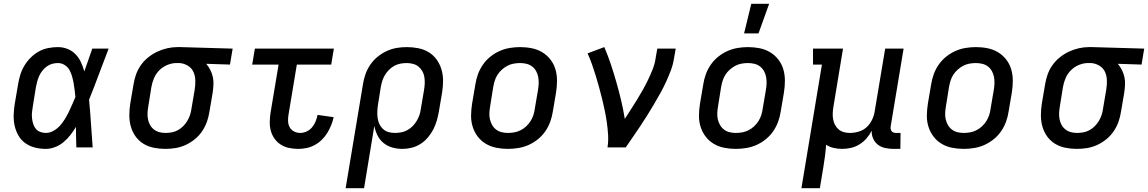

<svg xmlns="http://www.w3.org/2000/svg" viewBox="-20 -776 6045 1011"><path d="M221 8Q192 8 164 1Q136 -6 113.5 -22Q91 -38 77 -62.5Q63 -87 57 -114.5Q51 -142 52 -171.5Q53 -201 58 -231L75 -331Q79 -356 86.5 -381Q94 -406 108 -429.5Q122 -453 141.5 -472.5Q161 -492 184.5 -505Q208 -518 234 -523Q260 -528 285 -528Q312 -528 336.5 -518Q361 -508 378.5 -489.5Q396 -471 406.5 -448Q417 -425 424 -400Q435 -430 445 -460Q455 -490 466 -520H552Q526 -453 501 -385.5Q476 -318 449 -251Q455 -189 459 -126Q463 -63 468 0H382Q381 -27 380.5 -54Q380 -81 380 -108Q367 -86 351 -65.5Q335 -45 315 -28Q295 -11 270 -1.5Q245 8 221 8ZM221 -76Q242 -76 261.5 -87Q281 -98 295.5 -114Q310 -130 321.5 -149Q333 -168 342.5 -187Q352 -206 360 -225.5Q368 -245 377 -265Q375 -284 373 -302.5Q371 -321 367.5 -339.5Q364 -358 359 -375.5Q354 -393 345 -408.5Q336 -424 320 -434Q304 -444 285 -444Q270 -444 255 -440Q240 -436 227 -426.5Q214 -417 203.5 -404Q193 -391 186.5 -376.5Q180 -362 176 -347Q172 -332 169 -317L153 -217Q150 -201 148.5 -185.5Q147 -170 148.5 -154.5Q150 -139 154.5 -124.5Q159 -110 168 -98.5Q177 -87 191.5 -81.5Q206 -76 221 -76Z M851 8Q820 8 790 2Q760 -4 735.5 -19Q711 -34 694 -57.5Q677 -81 669 -109.5Q661 -138 661 -169Q661 -200 666 -231L683 -331Q687 -357 696 -383Q705 -409 721.5 -432.5Q738 -456 760.5 -474Q783 -492 808.5 -504Q834 -516 861 -522Q888 -528 914 -528H931L1205 -520L1191 -436L1066 -440Q1078 -426 1087 -408.5Q1096 -391 1100.5 -371.5Q1105 -352 1104 -331Q1103 -310 1100 -289L1083 -189Q1079 -162 1070 -136Q1061 -110 1045 -86Q1029 -62 1006.5 -43.5Q984 -25 958 -13Q932 -1 905 3.5Q878 8 851 8ZM851 -76Q867 -76 884 -79Q901 -82 916.5 -90.5Q932 -99 944.5 -111.5Q957 -124 966 -139Q975 -154 980.5 -170Q986 -186 988 -203L1005 -303Q1009 -327 1008.5 -351.5Q1008 -376 999 -396.5Q990 -417 970 -429.5Q950 -442 926 -444H909Q885 -444 861 -434Q837 -424 819 -406Q801 -388 791 -364.5Q781 -341 777 -317L761 -217Q758 -200 757 -183Q756 -166 759 -149.5Q762 -133 769.5 -119Q777 -105 789.5 -95Q802 -85 818 -80.5Q834 -76 851 -76Z M1551 8Q1526 8 1502 3Q1478 -2 1458.5 -14.5Q1439 -27 1425.5 -46Q1412 -65 1406 -87.5Q1400 -110 1400.5 -135Q1401 -160 1405 -185L1447 -436H1308L1322 -520H1738L1724 -436H1543L1499 -171Q1496 -154 1497 -136.5Q1498 -119 1506 -105Q1514 -91 1529 -83.5Q1544 -76 1561 -76Q1578 -76 1595 -84Q1612 -92 1623.5 -106Q1635 -120 1642 -137Q1649 -154 1652 -171L1737 -159Q1732 -137 1723.5 -116Q1715 -95 1703 -75.5Q1691 -56 1674 -39.5Q1657 -23 1636.5 -12Q1616 -1 1594 3.5Q1572 8 1551 8Z M1897 215H1800L1891 -331Q1895 -358 1904 -384Q1913 -410 1929 -434Q1945 -458 1967.5 -476.5Q1990 -495 2016 -507Q2042 -519 2068.5 -523.5Q2095 -528 2122 -528Q2153 -528 2183 -522Q2213 -516 2237.5 -501Q2262 -486 2279 -462.5Q2296 -439 2304.5 -410.5Q2313 -382 2313 -351Q2313 -320 2308 -289L2291 -189Q2287 -165 2280 -141Q2273 -117 2261.5 -94.5Q2250 -72 2233 -52Q2216 -32 2194 -18Q2172 -4 2147.5 2Q2123 8 2099 8Q2071 8 2045 0.5Q2019 -7 1999 -23.5Q1979 -40 1967.5 -63.5Q1956 -87 1951 -113ZM2059 -76Q2075 -76 2092 -79Q2109 -82 2124.5 -90.5Q2140 -99 2152.5 -111.5Q2165 -124 2174 -139Q2183 -154 2188.5 -170Q2194 -186 2196 -203L2213 -303Q2216 -320 2216.5 -337Q2217 -354 2214.5 -370.5Q2212 -387 2204 -401Q2196 -415 2184 -425Q2172 -435 2155.5 -439.5Q2139 -444 2122 -444Q2106 -444 2089 -441Q2072 -438 2056.5 -429.5Q2041 -421 2028.5 -408.5Q2016 -396 2007 -381Q1998 -366 1993 -350Q1988 -334 1985 -317L1971 -229Q1968 -211 1967 -193Q1966 -175 1968 -157.5Q1970 -140 1977 -124.5Q1984 -109 1996 -97.5Q2008 -86 2024.5 -81Q2041 -76 2059 -76Z M2655 8Q2623 8 2593 2Q2563 -4 2538 -19Q2513 -34 2495.5 -57Q2478 -80 2469 -108.5Q2460 -137 2460.5 -168.5Q2461 -200 2466 -231L2483 -331Q2487 -358 2496.5 -384.5Q2506 -411 2522.5 -435Q2539 -459 2562 -477.5Q2585 -496 2611 -507.5Q2637 -519 2664.5 -523.5Q2692 -528 2718 -528Q2750 -528 2780 -522Q2810 -516 2835 -501Q2860 -486 2878 -463Q2896 -440 2904.5 -411.5Q2913 -383 2913 -351.5Q2913 -320 2908 -289L2891 -189Q2887 -162 2877.5 -135.5Q2868 -109 2851.5 -85Q2835 -61 2812 -42.5Q2789 -24 2763 -12.5Q2737 -1 2709 3.5Q2681 8 2655 8ZM2655 -76Q2671 -76 2688 -79Q2705 -82 2721 -90Q2737 -98 2750.5 -110.5Q2764 -123 2773.5 -138Q2783 -153 2788.5 -169.5Q2794 -186 2796 -203L2813 -303Q2816 -320 2816.5 -337.5Q2817 -355 2814 -371Q2811 -387 2803 -401.5Q2795 -416 2782 -426Q2769 -436 2752.5 -440Q2736 -444 2718 -444Q2702 -444 2685 -441Q2668 -438 2652.5 -430Q2637 -422 2623 -409.5Q2609 -397 2599.5 -382Q2590 -367 2585 -350.5Q2580 -334 2577 -317L2561 -217Q2558 -200 2557 -182.5Q2556 -165 2559.5 -149Q2563 -133 2571 -118.5Q2579 -104 2592 -94Q2605 -84 2621 -80Q2637 -76 2655 -76Z M3179 0Q3184 -33 3182 -66Q3180 -99 3175.5 -130.5Q3171 -162 3164.5 -193.5Q3158 -225 3150.5 -255.5Q3143 -286 3134.5 -316.5Q3126 -347 3117 -377Q3108 -407 3097.5 -436.5Q3087 -466 3074 -495L3162 -528Q3181 -484 3196.5 -437.5Q3212 -391 3225.5 -343.5Q3239 -296 3250.5 -248Q3262 -200 3270 -150Q3286 -175 3302.5 -200.5Q3319 -226 3335 -252Q3351 -278 3365.5 -304Q3380 -330 3393 -357Q3406 -384 3417 -412Q3428 -440 3432 -468L3441 -520H3538L3529 -468Q3524 -436 3512.5 -405.5Q3501 -375 3487 -344.5Q3473 -314 3456.5 -284.5Q3440 -255 3423 -226Q3406 -197 3388 -168.5Q3370 -140 3351.5 -112Q3333 -84 3313.5 -56Q3294 -28 3275 0Z M3855 8Q3823 8 3793 2Q3763 -4 3738 -19Q3713 -34 3695.5 -57Q3678 -80 3669 -108.5Q3660 -137 3660.5 -168.5Q3661 -200 3666 -231L3683 -331Q3687 -358 3696.5 -384.5Q3706 -411 3722.5 -435Q3739 -459 3762 -477.5Q3785 -496 3811 -507.5Q3837 -519 3864.5 -523.5Q3892 -528 3918 -528Q3950 -528 3980 -522Q4010 -516 4035 -501Q4060 -486 4078 -463Q4096 -440 4104.5 -411.5Q4113 -383 4113 -351.5Q4113 -320 4108 -289L4091 -189Q4087 -162 4077.5 -135.5Q4068 -109 4051.5 -85Q4035 -61 4012 -42.5Q3989 -24 3963 -12.5Q3937 -1 3909 3.5Q3881 8 3855 8ZM3855 -76Q3871 -76 3888 -79Q3905 -82 3921 -90Q3937 -98 3950.5 -110.5Q3964 -123 3973.5 -138Q3983 -153 3988.5 -169.5Q3994 -186 3996 -203L4013 -303Q4016 -320 4016.5 -337.5Q4017 -355 4014 -371Q4011 -387 4003 -401.5Q3995 -416 3982 -426Q3969 -436 3952.5 -440Q3936 -444 3918 -444Q3902 -444 3885 -441Q3868 -438 3852.5 -430Q3837 -422 3823 -409.5Q3809 -397 3799.5 -382Q3790 -367 3785 -350.5Q3780 -334 3777 -317L3761 -217Q3758 -200 3757 -182.5Q3756 -165 3759.5 -149Q3763 -133 3771 -118.5Q3779 -104 3792 -94Q3805 -84 3821 -80Q3837 -76 3855 -76ZM3898 -600 3936 -756H4030L3974 -600Z M4200 215 4308 -436H4261V-520H4419L4369 -217Q4366 -200 4365 -183.5Q4364 -167 4366.5 -150.5Q4369 -134 4376 -120Q4383 -106 4395 -95.5Q4407 -85 4422.5 -80.5Q4438 -76 4455 -76Q4478 -76 4502 -83Q4526 -90 4544 -107Q4562 -124 4572.5 -146.5Q4583 -169 4586 -191L4641 -520H4738L4670 -111Q4669 -104 4670 -97Q4671 -90 4675 -85Q4679 -80 4685.5 -78Q4692 -76 4699 -76H4722L4721 8H4685Q4663 8 4641.5 3.5Q4620 -1 4603.5 -13.5Q4587 -26 4578 -45.5Q4569 -65 4570 -88Q4559 -66 4543 -47.5Q4527 -29 4506 -16Q4485 -3 4461.5 2.5Q4438 8 4415 8Q4392 8 4370 3Q4348 -2 4330 -14Q4328 16 4324 46.5Q4320 77 4315 107L4297 215Z M5055 8Q5023 8 4993 2Q4963 -4 4938 -19Q4913 -34 4895.5 -57Q4878 -80 4869 -108.5Q4860 -137 4860.5 -168.5Q4861 -200 4866 -231L4883 -331Q4887 -358 4896.5 -384.5Q4906 -411 4922.5 -435Q4939 -459 4962 -477.5Q4985 -496 5011 -507.5Q5037 -519 5064.5 -523.5Q5092 -528 5118 -528Q5150 -528 5180 -522Q5210 -516 5235 -501Q5260 -486 5278 -463Q5296 -440 5304.5 -411.5Q5313 -383 5313 -351.5Q5313 -320 5308 -289L5291 -189Q5287 -162 5277.5 -135.5Q5268 -109 5251.5 -85Q5235 -61 5212 -42.5Q5189 -24 5163 -12.5Q5137 -1 5109 3.5Q5081 8 5055 8ZM5055 -76Q5071 -76 5088 -79Q5105 -82 5121 -90Q5137 -98 5150.5 -110.5Q5164 -123 5173.5 -138Q5183 -153 5188.5 -169.5Q5194 -186 5196 -203L5213 -303Q5216 -320 5216.5 -337.5Q5217 -355 5214 -371Q5211 -387 5203 -401.5Q5195 -416 5182 -426Q5169 -436 5152.5 -440Q5136 -444 5118 -444Q5102 -444 5085 -441Q5068 -438 5052.5 -430Q5037 -422 5023 -409.5Q5009 -397 4999.5 -382Q4990 -367 4985 -350.5Q4980 -334 4977 -317L4961 -217Q4958 -200 4957 -182.5Q4956 -165 4959.5 -149Q4963 -133 4971 -118.5Q4979 -104 4992 -94Q5005 -84 5021 -80Q5037 -76 5055 -76Z M5651 8Q5620 8 5590 2Q5560 -4 5535.5 -19Q5511 -34 5494 -57.5Q5477 -81 5469 -109.5Q5461 -138 5461 -169Q5461 -200 5466 -231L5483 -331Q5487 -357 5496 -383Q5505 -409 5521.5 -432.5Q5538 -456 5560.5 -474Q5583 -492 5608.5 -504Q5634 -516 5661 -522Q5688 -528 5714 -528H5731L6005 -520L5991 -436L5866 -440Q5878 -426 5887 -408.5Q5896 -391 5900.5 -371.5Q5905 -352 5904 -331Q5903 -310 5900 -289L5883 -189Q5879 -162 5870 -136Q5861 -110 5845 -86Q5829 -62 5806.5 -43.5Q5784 -25 5758 -13Q5732 -1 5705 3.5Q5678 8 5651 8ZM5651 -76Q5667 -76 5684 -79Q5701 -82 5716.5 -90.5Q5732 -99 5744.5 -111.5Q5757 -124 5766 -139Q5775 -154 5780.5 -170Q5786 -186 5788 -203L5805 -303Q5809 -327 5808.5 -351.5Q5808 -376 5799 -396.5Q5790 -417 5770 -429.5Q5750 -442 5726 -444H5709Q5685 -444 5661 -434Q5637 -424 5619 -406Q5601 -388 5591 -364.5Q5581 -341 5577 -317L5561 -217Q5558 -200 5557 -183Q5556 -166 5559 -149.5Q5562 -133 5569.5 -119Q5577 -105 5589.5 -95Q5602 -85 5618 -80.5Q5634 -76 5651 -76Z"/></svg>

Font: Iosevka HT Medium Extended
Style: Italic
Weight: 500
Width: 7
Italic angle: -9°
Monospace: yes
Designer: Belleve Invis
Foundry: Belleve Invis
Version: Version 32.3.0; ttfautohint (v1.8.4)